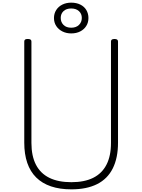

<svg xmlns="http://www.w3.org/2000/svg" viewBox="-20 -1409 1073 1448"><path d="M518 19Q431 19 364.5 -3.5Q298 -26 253 -70.5Q208 -115 185.5 -181Q163 -247 163 -333V-1096Q163 -1106 169 -1110.5Q175 -1115 189 -1115Q204 -1115 210.5 -1110.5Q217 -1106 217 -1096V-331Q217 -233 251 -167Q285 -101 352 -68Q419 -35 518 -35Q617 -35 683 -68Q749 -101 783 -167Q817 -233 817 -331V-1096Q817 -1106 823.5 -1110.5Q830 -1115 844 -1115Q870 -1115 870 -1096V-333Q870 -218 830.5 -139Q791 -60 712.5 -20.5Q634 19 518 19ZM517 -1157Q480 -1157 450.5 -1172Q421 -1187 404 -1213Q387 -1239 387 -1273Q387 -1307 404 -1333.5Q421 -1360 450.5 -1374.5Q480 -1389 517 -1389Q556 -1389 585.5 -1374.5Q615 -1360 631 -1333.5Q647 -1307 647 -1273Q647 -1239 630.5 -1213Q614 -1187 585 -1172Q556 -1157 517 -1157ZM517 -1200Q554 -1200 575.5 -1221Q597 -1242 597 -1274Q597 -1305 575.5 -1325Q554 -1345 517 -1345Q480 -1345 459 -1325Q438 -1305 438 -1274Q438 -1242 459 -1221Q480 -1200 517 -1200Z"/></svg>

Font: Playwrite FR Moderne ExtraLight
Style: Regular
Weight: 250
Version: Version 1.002